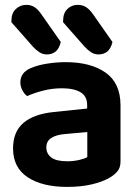

<svg xmlns="http://www.w3.org/2000/svg" viewBox="-20 -745 569 781"><path d="M114.8 -554.2 26.5 -654.5V-660.5Q26.5 -692.1 44.6 -708.6Q62.7 -725.2 86.9 -725.2Q107.1 -725.2 121.7 -715.1Q136.3 -705 148.6 -686.4L227.3 -574.1Q220.3 -546.2 205.7 -534.9Q191.1 -523.6 170.9 -523.6Q153.9 -523.6 140.2 -532.6Q126.4 -541.5 114.8 -554.2ZM325 -554.2 236.7 -654.5V-659.9Q236.7 -692.1 254.3 -708.6Q271.9 -725.2 296.1 -725.2Q317 -725.2 331.5 -715.1Q345.9 -705 358.9 -686.4L437.5 -574.1Q430.6 -546.2 416 -534.9Q401.4 -523.6 380.5 -523.6Q364.2 -523.6 350.6 -532.4Q337 -541.2 325 -554.2ZM253.2 15.3Q151.9 15.3 92.5 -24Q33.1 -63.3 33.1 -141.2Q33.1 -208.9 75.3 -245Q117.5 -281.2 199.7 -289.5L334.5 -303.5V-317.6Q334.5 -353.8 307.5 -369.8Q280.4 -385.9 231.4 -385.9Q193 -385.9 156.2 -376.5Q119.4 -367.2 90.4 -354.2Q79.1 -362.5 70.9 -377.9Q62.8 -393.4 62.8 -410Q62.8 -450.5 106.3 -468.4Q134.6 -480.5 172.7 -486.3Q210.9 -492.2 247.6 -492.2Q349.1 -492.2 409.7 -449.5Q470.2 -406.9 470.2 -316.3V-87.9Q470.2 -63.2 457.8 -48.4Q445.3 -33.6 426.3 -22.3Q397.1 -5.4 353.1 5Q309.1 15.3 253.2 15.3ZM253.2 -89Q278.7 -89 301.6 -94.2Q324.5 -99.4 335.1 -106V-208.1L245.5 -199.8Q209.3 -197.1 188.9 -184Q168.5 -171 168.5 -145.5Q168.5 -119.7 188.8 -104.3Q209.1 -89 253.2 -89Z"/></svg>

Font: Baloo Tammudu 2
Style: Regular
Weight: 400
Designer: Maithili Shingre, Omkar Shende and Ek Type
Foundry: Ek Type
Version: Version 1.700